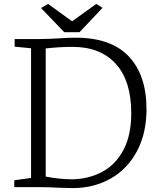

<svg xmlns="http://www.w3.org/2000/svg" viewBox="-20 -958 817 983"><path d="M53 0ZM139 -47V-711L55 -719V-758H176Q226 -758 288 -762Q327 -765 368 -765Q549 -765 639.5 -669Q730 -573 730 -399Q730 -275 681 -183.5Q632 -92 546 -43.5Q460 5 352 5Q331 5 277 3Q231 0 177 0H53V-35ZM352 -40Q435 -42 503 -78Q571 -114 611.5 -189.5Q652 -265 652 -378Q652 -544 573 -631Q494 -718 352 -718Q284 -718 214 -710V-54Q286 -40 352 -40ZM226 -938 349 -849 473 -938 505 -918 387 -793H309L190 -917Z"/></svg>

Font: Martel Light
Style: Regular
Weight: 300
Designer: Dan Reynolds
Foundry: Dan Reynolds
Version: Version 1.001; ttfautohint (v1.1) -l 5 -r 5 -G 72 -x 0 -D la